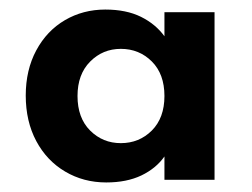

<svg xmlns="http://www.w3.org/2000/svg" viewBox="-20 -730 528 402"><path d="M33.9 -530Q33.9 -583.5 55.9 -624.5Q77.9 -665.5 115.9 -687.8Q153.9 -710 200.4 -710Q244.3 -710 275.1 -694.8Q305.8 -679.6 324.3 -654.1V-704.5H429.2V-353.5H324.3V-402.4Q306.8 -377.5 276.1 -362.7Q245.3 -348 202.4 -348Q154.9 -348 116.4 -370.8Q77.9 -393.5 55.9 -434.7Q33.9 -476 33.9 -530ZM324.3 -529Q324.3 -574.9 297.9 -601.3Q271.4 -627.7 233 -627.7Q195.1 -627.7 168.7 -601Q142.3 -574.4 142.3 -529Q142.3 -483.1 168.7 -456.7Q195.1 -430.3 233 -430.3Q271.4 -430.3 297.9 -456.7Q324.3 -483.2 324.3 -529Z"/></svg>

Font: AF Albert Sans Medium
Style: Regular
Weight: 500
Designer: Andreas Rasmussen
Foundry: a.Foundry
Version: Version 1.300;Glyphs 3.2 (3231)